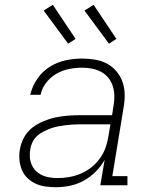

<svg xmlns="http://www.w3.org/2000/svg" viewBox="-20 -772 640 800"><path d="M213 8Q191 8 169 5Q147 2 128 -7Q109 -16 94 -30.5Q79 -45 71 -64.5Q63 -84 61 -106Q59 -128 63 -150Q67 -175 80 -199Q93 -223 114 -239.5Q135 -256 160 -266.5Q185 -277 210.5 -282.5Q236 -288 261.5 -290Q287 -292 312 -292H447L453 -331Q457 -352 456.5 -373Q456 -394 450 -413Q444 -432 431.5 -447.5Q419 -463 401.5 -472.5Q384 -482 363.5 -486Q343 -490 322 -490Q295 -490 267.5 -484.5Q240 -479 215.5 -465Q191 -451 173 -428Q155 -405 149 -377H106Q114 -412 135 -443Q156 -474 187 -493.5Q218 -513 253 -520.5Q288 -528 322 -528Q349 -528 376 -523.5Q403 -519 425.5 -507Q448 -495 465 -475Q482 -455 490.5 -430.5Q499 -406 499.5 -379Q500 -352 495 -324L448 -38H511V0H398L416 -106Q401 -79 378.5 -56.5Q356 -34 328.5 -19Q301 -4 271.5 2Q242 8 213 8ZM221 -30Q245 -30 269.5 -34.5Q294 -39 317.5 -49Q341 -59 361.5 -75.5Q382 -92 397 -113Q412 -134 420 -157.5Q428 -181 432 -205L440 -254H312Q297 -254 281.5 -253Q266 -252 250.5 -250Q235 -248 220 -245Q205 -242 190 -236.5Q175 -231 160.5 -223.5Q146 -216 134 -205Q122 -194 115 -179Q108 -164 106 -149Q103 -132 104.5 -115.5Q106 -99 112.5 -84.5Q119 -70 130.5 -59Q142 -48 156.5 -41.5Q171 -35 187.5 -32.5Q204 -30 221 -30ZM434 -590 332 -728 370 -752 465 -610ZM264 -590 162 -728 200 -752 295 -610Z"/></svg>

Font: Iosevka Etoile XLtObl
Style: Regular
Weight: 200
Italic angle: -9°
Designer: Belleve Invis
Foundry: Belleve Invis
Version: Version 15.5.2; ttfautohint (v1.8.4)